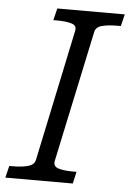

<svg xmlns="http://www.w3.org/2000/svg" viewBox="-72 -749 534 788"><g transform="rotate(5 195.0 -355.0)"><path d="M99 -84 213 -625Q218 -647 195.5 -654Q173 -661 136 -661H120L132 -710H410L398 -661H383Q347 -661 321 -654.5Q295 -648 291 -626L176 -85Q172 -63 194.5 -56Q217 -49 254 -49H269L258 0H-20L-8 -49H7Q43 -49 69 -56Q95 -63 99 -84Z"/></g></svg>

Font: Roboto Serif 20pt Light
Style: Italic
Weight: 300
Italic angle: -10°
Version: Version 1.007